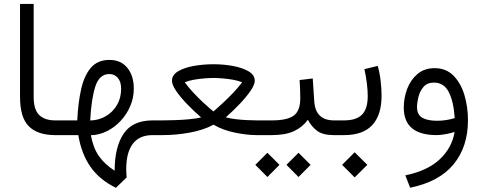

<svg xmlns="http://www.w3.org/2000/svg" viewBox="-20 -672 2403 955"><path d="M267.1 0H253.9Q167.5 0 123.5 -43.7Q79.6 -87.4 79.6 -190.4V-652.3H147.5V-189.9Q147.5 -126 175.3 -99.6Q203.1 -73.2 253.9 -73.2H267.1Z M556.6 262.2Q475.1 222.2 429.9 157.5Q384.8 92.8 369.6 0H247.6V-73.2H364.3Q368.2 -158.2 383.1 -226.3Q397.9 -294.4 431.4 -334.2Q464.8 -374 524.9 -374Q581.1 -374 613.3 -334.7Q645.5 -295.4 645.5 -230.5Q645.5 -186 628.2 -145Q610.8 -104 580.8 -71.5Q550.8 -39.1 512.5 -19.8Q474.1 -0.5 432.1 0.5Q443.4 63.5 471.9 104.2Q500.5 145 550.3 177.2Q550.3 59.1 595 -7.1Q639.6 -73.2 739.7 -73.2H756.3V0H738.8Q673.3 0 640.6 43.2Q607.9 86.4 607.9 168.5Q607.9 177.7 608.4 188.7Q608.9 199.7 609.9 210.4ZM428.7 -72.8Q471.7 -73.7 506.6 -94.2Q541.5 -114.7 562 -149.9Q582.5 -185.1 582.5 -230.5Q582.5 -265.1 566.2 -284.4Q549.8 -303.7 523.9 -303.7Q474.1 -303.7 454.1 -241.7Q434.1 -179.7 428.7 -72.8Z M1103 -88.4Q1124.5 -82.5 1153.1 -79.1Q1181.6 -75.7 1209.7 -74.5Q1237.8 -73.2 1256.8 -73.2H1279.3V0H1256.8Q1207 0 1147.5 -12.5Q1087.9 -24.9 1042 -51.8Q993.7 -25.4 925.5 -12.7Q857.4 0 789.1 0H736.8V-73.2H790.5Q817.9 -73.2 852.5 -74.5Q887.2 -75.7 921.1 -78.9Q955.1 -82 980.5 -87.9Q944.8 -118.7 911.6 -153.1Q878.4 -187.5 856.9 -218.5Q835.4 -249.5 835.4 -270.5Q835.4 -299.3 865.7 -317.4Q896 -335.4 943.6 -344Q991.2 -352.5 1043 -352.5Q1091.3 -352.5 1138.2 -344Q1185.1 -335.4 1216.1 -317.4Q1247.1 -299.3 1247.1 -270.5Q1247.1 -250.5 1226.1 -220Q1205.1 -189.5 1172.1 -154.8Q1139.2 -120.1 1103 -88.4ZM1041.5 -284.2Q1024.4 -284.2 998.3 -282.2Q972.2 -280.3 945.3 -275.6Q918.5 -271 898.9 -262.7Q918.5 -235.8 942.9 -210Q967.3 -184.1 989.7 -163.1Q1012.2 -142.1 1026.9 -129.9Q1041.5 -117.7 1041.5 -117.7Q1041.5 -117.7 1055.9 -130.1Q1070.3 -142.6 1092.5 -163.3Q1114.7 -184.1 1139.4 -210Q1164.1 -235.8 1184.6 -262.7Q1164.6 -271 1137.7 -275.6Q1110.8 -280.3 1084.7 -282.2Q1058.6 -284.2 1041.5 -284.2Z M1653.8 0H1640.6Q1586.4 0 1558.6 -20.3Q1530.8 -40.5 1511.2 -76.2Q1484.9 -39.6 1442.4 -19.8Q1399.9 0 1332.5 0H1259.8V-73.2H1333.5Q1407.2 -73.2 1440.2 -96.4Q1473.1 -119.6 1473.6 -181.6Q1473.6 -204.1 1472.7 -228Q1471.7 -252 1470.2 -273.9L1535.6 -281.7L1543 -168.5Q1549.3 -73.2 1641.1 -73.2H1653.8ZM1404.8 147.9 1464.8 87.9 1524.9 147.9 1464.8 208.5ZM1250 147.9 1310.1 87.9 1370.1 147.9 1310.1 208.5Z M1877.9 -195.8Q1877.9 -100.1 1831.8 -50Q1785.6 0 1692.4 0H1634.3V-73.2H1692.4Q1752 -73.2 1780.5 -101.8Q1809.1 -130.4 1809.1 -194.3Q1809.1 -222.2 1804.7 -258.3Q1800.3 -294.4 1792.5 -328.1L1858.9 -344.2Q1869.1 -307.6 1873.5 -268.6Q1877.9 -229.5 1877.9 -195.8ZM1681.6 147.9 1744.1 85.4 1807.1 147.9 1744.1 210.4Z M2241.2 -15.6Q2223.1 -9.8 2197.5 -4.9Q2171.9 0 2151.9 0Q1988.3 0 1988.3 -137.2Q1988.3 -184.6 2005.1 -229.5Q2022 -274.4 2056.2 -303.7Q2090.3 -333 2142.1 -333Q2198.2 -333 2234.9 -296.4Q2271.5 -259.8 2289.6 -200.7Q2307.6 -141.6 2307.6 -73.7Q2307.6 58.6 2235.8 145.5Q2164.1 232.4 2020 261.7L1996.1 200.2Q2106 177.7 2167 120.6Q2228 63.5 2241.2 -15.6ZM2241.7 -84.5Q2236.3 -167 2212.2 -214.1Q2188 -261.2 2138.2 -261.2Q2104.5 -261.2 2086.2 -239.5Q2067.9 -217.8 2061 -189Q2054.2 -160.2 2054.2 -139.6Q2054.2 -101.6 2080.3 -86.4Q2106.4 -71.3 2154.3 -71.3Q2197.8 -71.3 2241.7 -84.5Z"/></svg>

Font: Vazir Light
Style: Light
Weight: 300
Designer: Saber Rastikerdar
Foundry: Saber Rastikerdar
Version: Version 30.0.0